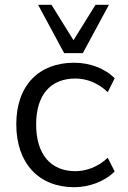

<svg xmlns="http://www.w3.org/2000/svg" viewBox="-20 -773 535 802"><path d="M290 9C352 9 418 -15 459 -57L430 -114C389 -75 339 -58 295 -58C192 -58 131 -128 131 -253C131 -378 192 -445 295 -445C341 -445 390 -427 430 -388L459 -446C419 -487 355 -511 290 -511C143 -511 48 -417 48 -254C48 -91 142 9 290 9ZM248 -551H326L435 -753H379L287 -605L195 -753H139Z"/></svg>

Font: Poppy and Pepper
Style: Regular
Weight: 400
Designer: Thy Ha
Foundry: Thy Ha
Version: Version 0.001;Glyphs 3.2 (3227)